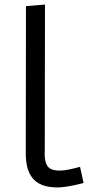

<svg xmlns="http://www.w3.org/2000/svg" viewBox="-20 -818 389 848"><path d="M93.8 -147C91.8 -20.5 153.8 11.2 240.7 9.8C267.6 8.8 308.6 1 349.1 -9.8L333.5 -81.1C300.8 -72.3 268.6 -64.5 243.7 -64.5C225.1 -64.5 205.6 -67.9 194.3 -79.1C181.2 -92.8 175.8 -116.2 177.7 -152.3L178.7 -797.9L94.7 -791Z"/></svg>

Font: Duru Sans
Style: Regular
Weight: 400
Designer: Onur Yazıcıgil
Foundry: Onur Yazıcıgil
Version: Version 1.002